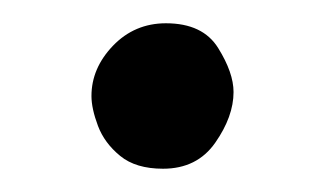

<svg xmlns="http://www.w3.org/2000/svg" viewBox="-20 -125 279 165"><path d="M58.6 -42.5Q58.6 -66.4 77.1 -85.7Q95.7 -105 122.6 -105Q154.3 -105 167.5 -83.7Q180.7 -62.5 180.7 -45.9Q180.7 -24.9 165 -2.4Q149.4 20 120.1 20Q96.7 20 83.3 9Q69.8 -2 64.2 -16.8Q58.6 -31.7 58.6 -42.5Z"/></svg>

Font: Mikhak-DS2-FD Medium
Style: Regular
Weight: 500
Designer: Amin Abedi
Version: Version 3.4